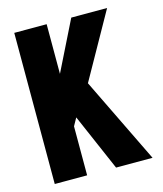

<svg xmlns="http://www.w3.org/2000/svg" viewBox="-106 -779 729 859"><g transform="rotate(-15 258.0 -350.0)"><path d="M191 -470V-700H41V0H191V-227L211 -263L325 0H494L301 -397L471 -700H305Z"/></g></svg>

Font: Advent Pro ExtraBold
Style: Regular
Weight: 800
Designer: VivaRado, Andreas Kalpakidis
Foundry: VivaRado, Andreas Kalpakidis
Version: Version 3.000